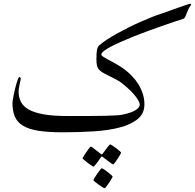

<svg xmlns="http://www.w3.org/2000/svg" viewBox="-20 -618 1039 1023"><path d="M999 -592.8Q988.8 -580.1 983.2 -567.9Q977.5 -555.7 974.1 -545.4Q970.7 -535.2 966.8 -527.6Q962.9 -520 956.1 -517.6Q936 -511.2 906.7 -501.5Q877.4 -491.7 842.8 -479.5Q808.1 -467.3 770.8 -453.9Q733.4 -440.4 697.8 -426Q662.1 -411.6 629.9 -397.5Q597.7 -383.3 573 -370.6Q548.3 -357.9 534.2 -346.9Q520 -335.9 520 -327.6Q520 -321.8 530.8 -314.9Q541.5 -308.1 558.6 -299.1Q575.7 -290 597.2 -278.1Q618.7 -266.1 641.1 -250Q662.6 -234.4 682.1 -214.1Q701.7 -193.8 716.6 -170.2Q731.4 -146.5 740.5 -118.9Q749.5 -91.3 749.5 -62Q749.5 -13.7 714.4 15.6Q679.2 44.9 619.4 60.8Q559.6 76.7 480.5 81.8Q401.4 86.9 314 86.9Q236.8 86.9 185.5 78.9Q134.3 70.8 103.3 52.2Q72.3 33.7 59.3 3.7Q46.4 -26.4 46.4 -70.3Q46.4 -74.7 48.3 -86.9Q50.3 -99.1 53.5 -114.3Q56.6 -129.4 60.5 -146Q64.5 -162.6 68.6 -176.3Q72.8 -189.9 76.4 -198.7Q80.1 -207.5 83 -207.5Q86.4 -207.5 88.6 -204.8Q90.8 -202.1 90.8 -199.2Q90.8 -196.8 88.9 -189Q86.9 -181.2 85 -171.1Q83 -161.1 81.1 -150.1Q79.1 -139.2 79.1 -130.9Q79.1 -99.1 91.8 -74.7Q104.5 -50.3 134 -33.9Q163.6 -17.6 212.6 -8.8Q261.7 0 334 0H454.1Q504.9 0 540.3 -1Q575.7 -2 598.4 -3.2Q621.1 -4.4 636.2 -7.8Q661.1 -13.2 678 -19.5Q694.8 -25.9 705.1 -33Q715.3 -40 720 -46.9Q724.6 -53.7 724.6 -59.1Q724.6 -71.3 714.6 -87.2Q704.6 -103 690.4 -118.9Q676.3 -134.8 660.2 -148.9Q644 -163.1 632.3 -172.9Q618.7 -183.6 601.6 -192.9Q584.5 -202.1 568.1 -210.2Q551.8 -218.3 537.6 -225.6Q523.4 -232.9 516.1 -239.3Q503.4 -249 498.5 -262.5Q493.7 -275.9 493.7 -302.2Q493.7 -331.1 496.3 -349.1Q499 -367.2 506.8 -374.5Q524.9 -390.6 550.5 -407.5Q576.2 -424.3 606 -440.7Q635.7 -457 667.5 -472.9Q699.2 -488.8 730 -502.2Q760.7 -515.6 787.6 -526.4Q814.5 -537.1 835.4 -543.9Q843.8 -546.4 858.2 -551.5Q872.6 -556.6 889.6 -563Q906.7 -569.3 924.6 -575.4Q942.4 -581.5 957.3 -586.7Q972.2 -591.8 981.9 -595Q991.7 -598.1 993.7 -598.1Q995.6 -598.1 996.3 -596.4Q997.1 -594.7 999 -592.8ZM625 195.3Q625 197.8 619.1 207.8Q613.3 217.8 606 229Q598.6 240.2 591.8 249.3Q585 258.3 582.5 258.3Q581.1 258.3 572.5 252.2Q564 246.1 553.7 238.3Q542 230 527.3 218.3Q524.9 215.8 522.5 215.8Q520.5 215.8 518.1 219.7Q507.8 233.9 500 245.1Q492.7 254.9 486.3 262.5Q480 270 478 270Q476.6 270 467.3 263.9Q458 257.8 447.5 249.8Q437 241.7 428.5 234.6Q419.9 227.5 419.9 225.6Q419.9 223.6 426.3 213.4Q432.6 203.1 440.2 192.1Q447.8 181.2 454.6 172.1Q461.4 163.1 462.9 163.1Q466.3 163.1 474.4 169.2Q482.4 175.3 492.2 182.6L516.6 201.7Q521 205.1 522 205.1Q523.4 205.1 527.3 200.7L545.4 175.8Q552.7 167 558.6 159.2Q564.5 151.4 566.9 151.4Q569.3 151.4 578.9 157.5Q588.4 163.6 598.6 171.4Q608.9 179.2 616.9 186.3Q625 193.4 625 195.3ZM536.6 384.8Q534.7 384.8 525.4 378.9Q516.1 373 505.6 365.7Q495.1 358.4 486.6 351.3Q478 344.2 478 341.8Q478 339.4 484.1 329.1Q490.2 318.8 498 307.6Q505.9 296.4 512.9 287.4Q520 278.3 522 278.3Q524.4 278.3 533.9 284.4Q543.5 290.5 553.7 298.6Q564 306.6 572 313.7Q580.1 320.8 580.1 322.8Q580.1 324.7 574.2 334.7Q568.4 344.7 561.3 355.7Q554.2 366.7 546.9 375.7Q539.6 384.8 536.6 384.8Z"/></svg>

Font: Accordance
Style: Regular
Weight: 400
Version: Version 1.1 (build May 11, 2018) Miklal Software Solutions, 